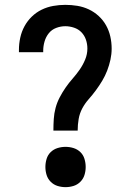

<svg xmlns="http://www.w3.org/2000/svg" viewBox="-20 -763 540 791"><path d="M200 -225Q200 -249 201.5 -272.5Q203 -296 209 -318.5Q215 -341 226 -362Q237 -383 250.5 -402.5Q264 -422 279.5 -439.5Q295 -457 308.5 -476.5Q322 -496 331 -518Q340 -540 340 -563Q340 -582 334 -599.5Q328 -617 315.5 -630Q303 -643 285 -649Q267 -655 249 -655Q230 -655 211.5 -648Q193 -641 181 -626Q169 -611 163.5 -592Q158 -573 158 -554V-548H58V-558Q58 -583 63.5 -608Q69 -633 81 -655Q93 -677 111 -694.5Q129 -712 151.5 -723Q174 -734 199 -738.5Q224 -743 249 -743Q274 -743 298.5 -739Q323 -735 345.5 -724.5Q368 -714 386.5 -697Q405 -680 417 -658.5Q429 -637 434.5 -612.5Q440 -588 440 -563Q440 -540 435 -517Q430 -494 421.5 -472Q413 -450 401 -430Q389 -410 375 -391Q361 -372 345.5 -354.5Q330 -337 319 -316.5Q308 -296 304 -272.5Q300 -249 300 -225ZM250 8Q233 8 217 3Q201 -2 189 -14Q177 -26 172 -42Q167 -58 167 -75Q167 -92 172 -108.5Q177 -125 189 -136.5Q201 -148 217 -153Q233 -158 250 -158Q267 -158 283 -153Q299 -148 311 -136.5Q323 -125 328 -108.5Q333 -92 333 -75Q333 -58 328 -42Q323 -26 311 -14Q299 -2 283 3Q267 8 250 8Z"/></svg>

Font: Iosevka Semibold
Style: Regular
Weight: 600
Monospace: yes
Designer: Belleve Invis
Foundry: Belleve Invis
Version: Version 33.2.3; ttfautohint (v1.8.4)